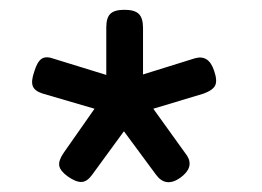

<svg xmlns="http://www.w3.org/2000/svg" viewBox="-20 -674 534 392"><path d="M234 -654Q255 -654 263.5 -645.5Q272 -637 272 -617V-522L378 -555Q406 -563 417 -530Q424 -510 419.5 -500Q415 -490 396 -483L293 -452L362 -356Q377 -332 348 -311Q318 -290 298 -318L233 -406L168 -317Q158 -303 146.5 -302.5Q135 -302 118 -314Q103 -325 101 -335.5Q99 -346 110 -362L173 -452L67 -483Q51 -488 47 -498Q43 -508 50 -528Q56 -548 65 -554Q74 -560 90 -554L197 -521V-618Q197 -638 205.5 -646Q214 -654 234 -654Z"/></svg>

Font: Fredoka
Style: Regular
Weight: 400
Designer: Ben Nathan
Foundry: Milena B. Brandão, Ben Nathan
Version: Version 2.001